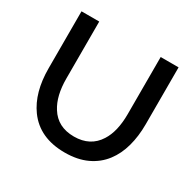

<svg xmlns="http://www.w3.org/2000/svg" viewBox="-156 -877 1063 1050"><g transform="rotate(30 376.0 -352.5)"><path d="M224 -175Q182 -241 182 -350V-710H70V-350Q70 -198 138 -104Q217 5 376 5Q456 5 515 -22.5Q574 -50 612 -100Q648 -147 665.5 -211Q683 -275 683 -350V-710H570V-350Q570 -240 529 -176Q479 -96 376 -96Q273 -96 224 -175Z"/></g></svg>

Font: RT Raleway SemiBold
Style: Regular
Weight: 400
Designer: Matt McInerney, Pablo Impallari, Rodrigo Fuenzalida — Edited by Milan Moffatt in April 2016
Foundry: Matt McInerney, Pablo Impallari, Rodrigo Fuenzalida — Edited by Milan Moffatt in April 2016
Version: Version 3.001